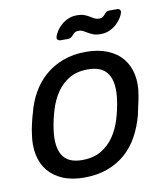

<svg xmlns="http://www.w3.org/2000/svg" viewBox="-80 -761 732 839"><g transform="rotate(-10 286.0 -342.0)"><path d="M34 -217Q35 -226 37 -237.5Q39 -249 42 -261Q45 -273 47.5 -284Q50 -295 53 -303Q65 -353 88.5 -394.5Q112 -436 146.5 -466Q181 -496 226.5 -513Q272 -530 328 -530Q383 -530 424 -513Q465 -496 489.5 -466Q514 -436 522.5 -394.5Q531 -353 522 -303Q521 -295 518.5 -284Q516 -273 513.5 -261Q511 -249 508.5 -237.5Q506 -226 504 -217Q491 -168 468 -126Q445 -84 411 -54Q377 -24 331 -7Q285 10 227 10Q172 10 132 -7Q92 -24 67.5 -54Q43 -84 34.5 -126Q26 -168 34 -217ZM231 -67Q281 -67 315.5 -87.5Q350 -108 372.5 -141Q395 -174 407.5 -215Q420 -256 426 -298Q437 -374 412 -413.5Q387 -453 324 -453Q274 -453 240 -432.5Q206 -412 184 -379Q162 -346 149.5 -304.5Q137 -263 131 -222Q120 -146 144 -106.5Q168 -67 231 -67ZM213 -614Q216 -627 225 -641Q234 -655 247.5 -667Q261 -679 278.5 -686.5Q296 -694 316 -694Q338 -694 350.5 -689Q363 -684 372 -678.5Q381 -673 390 -668Q399 -663 412 -663Q422 -663 427.5 -667Q433 -671 437.5 -676.5Q442 -682 447 -686Q452 -690 462 -690H496Q503 -690 507 -685.5Q511 -681 510 -675Q507 -662 498 -648Q489 -634 475.5 -622Q462 -610 444.5 -602.5Q427 -595 407 -595Q386 -595 373.5 -600Q361 -605 351.5 -610.5Q342 -616 333.5 -621Q325 -626 312 -626Q302 -626 296 -622Q290 -618 285.5 -612.5Q281 -607 275.5 -603Q270 -599 261 -599H227Q221 -599 216.5 -603.5Q212 -608 213 -614Z"/></g></svg>

Font: SVN-Rubik
Style: Italic
Weight: 400
Italic angle: -12°
Designer: Hubert and Fischer
Foundry: Hubert & Fischer
Version: Version 2.101; ttfautohint (v1.8.3)